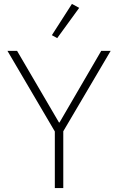

<svg xmlns="http://www.w3.org/2000/svg" viewBox="-20 -957 602 977"><path d="M302 0H259V-288L18 -698H67L280 -334H283L495 -698H543L302 -289ZM383 -917 271 -763 244 -778 346 -937Z"/></svg>

Font: Anuphan ExtraLight
Style: Regular
Weight: 200
Designer: Cadson Demak
Version: Version 3.001